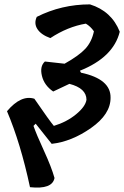

<svg xmlns="http://www.w3.org/2000/svg" viewBox="-20 -681 567 877"><path d="M297 -298 223 -263Q182 -291 171.5 -334.5Q161 -378 185 -400Q269 -390 275 -390Q341 -427 370 -458.5Q399 -490 409 -538Q393 -561 372 -573Q289 -559 210 -507Q168 -522 151 -548Q134 -574 148 -604Q261 -661 391 -661Q490 -630 527 -536Q498 -419 345 -358L350 -349Q487 -320 485 -234Q485 -159 396 -96.5Q307 -34 216 -24L143 -116L133 -106Q146 -68 180.5 7Q215 82 229 132Q219 185 117 174Q74 -27 12 -173Q76 -249 137 -230Q207 -128 226 -106Q285 -124 327.5 -159Q370 -194 375 -225Q375 -278 297 -298Z"/></svg>

Font: Tillana SemiBold
Style: Regular
Weight: 600
Designer: Lipi Raval (Devanagari, Latin), Jonny Pinhorn (Latin)
Foundry: Indian Type Foundry
Version: Version 2.003;PS 1.0;hotconv 1.0.79;makeotf.lib2.5.61930; tt